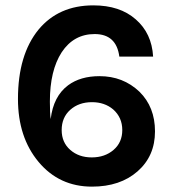

<svg xmlns="http://www.w3.org/2000/svg" viewBox="-20 -682 647 716"><path d="M551 -471H425Q414 -555 333 -555Q255 -555 210 -487Q166 -419 166 -303Q166 -260 169 -238Q179 -323 234 -364Q280 -398 351 -398Q439 -398 500 -340Q558 -283 558 -192Q558 -100 493 -43Q428 14 323 14Q201 14 124 -78Q47 -170 47 -313Q47 -478 124 -572Q199 -662 328 -662Q427 -662 486 -610Q546 -558 551 -471ZM210 -197Q210 -151 242 -123Q274 -95 322 -95Q371 -95 403.5 -123Q436 -151 436 -197Q436 -244 402 -274Q370 -301 323 -301Q274 -301 242 -272.5Q210 -244 210 -197Z"/></svg>

Font: Karla Neue
Style: Bold
Weight: 700
Designer: Jonathan Pinhorn
Foundry: PYRS Fontlab Ltd. / Made with FontLab
Version: Version 1.000;PS 001.001;hotconv 1.0.56